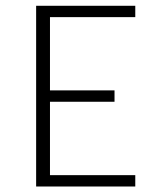

<svg xmlns="http://www.w3.org/2000/svg" viewBox="-20 -662 570 677"><path d="M457 -44.4V-4.4H107.4V-641.6H457V-601.6H156.2V-343.3H383.8V-303.2H156.2V-44.4Z"/></svg>

Font: AzarMehrMonospaced
Style: SansRegular
Weight: 1
Designer: Amin Abedi
Version: Version 1.00